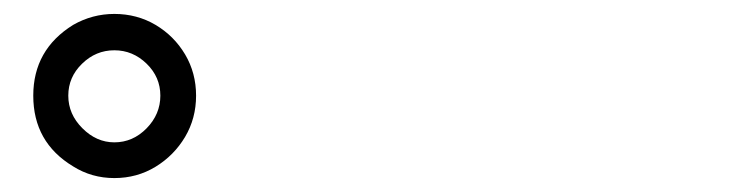

<svg xmlns="http://www.w3.org/2000/svg" viewBox="-20 -844 1040 273"><path d="M27.3 -708Q27.3 -773.4 84 -808.6Q111.3 -824.2 142.6 -824.2Q174.8 -824.2 201.2 -808.6Q227.5 -793 243.2 -766.6Q258.8 -740.2 258.8 -708Q258.8 -675.8 243.2 -649.4Q227.5 -623 201.2 -606.9Q174.8 -590.8 142.6 -590.8Q110.4 -590.8 84 -607.4Q27.3 -641.6 27.3 -708ZM77.1 -708Q77.1 -681.6 97.2 -661.6Q117.2 -641.6 142.6 -641.6Q168.9 -641.6 188.5 -661.6Q208 -681.6 208 -708Q208 -734.4 188.5 -753.4Q168.9 -772.5 142.6 -772.5Q116.2 -772.5 96.7 -753.4Q77.1 -734.4 77.1 -708Z"/></svg>

Font: GenEi LateMin P v2
Style: Medium
Weight: 500
Designer: o_tamon (Modified)
Foundry: o_tamon / Adobe Systems Incorporated / FONT 910 / Philipp H. Poll
Version: Version 2.1;Original Version 1.004